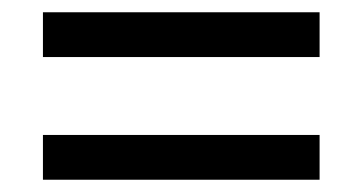

<svg xmlns="http://www.w3.org/2000/svg" viewBox="-20 -479 591 313"><path d="M50 -459H501V-386H50ZM50 -259H501V-186H50Z"/></svg>

Font: gurmukhi115
Style: Regular
Weight: 400
Designer: Jelle Bosma - Monotype Design Team
Foundry: Monotype Imaging Inc.
Version: Version 2.003